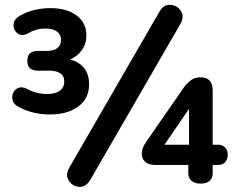

<svg xmlns="http://www.w3.org/2000/svg" viewBox="-20 -742 955 780"><path d="M346 -10Q333 12 314 16Q295 20 278 10Q261 0 254.5 -18.5Q248 -37 261 -60L628 -695Q641 -718 660.5 -721.5Q680 -725 697 -715Q714 -705 720 -686.5Q726 -668 713 -645ZM795 4Q771 4 758 -7.5Q745 -19 745 -37V-72H609Q584 -72 570 -84.5Q556 -97 556 -117Q556 -131 561 -143Q566 -155 576 -169L730 -391Q741 -405 756.5 -416.5Q772 -428 794 -428Q844 -428 844 -375V-154H868Q883 -154 894 -143.5Q905 -133 905 -113Q905 -93 894 -82.5Q883 -72 868 -72H844V-37Q844 -19 831.5 -7.5Q819 4 795 4ZM185 -277Q109 -277 54 -309Q36 -318 31.5 -333.5Q27 -349 33 -363.5Q39 -378 53.5 -384.5Q68 -391 88 -382Q107 -371 128.5 -365.5Q150 -360 171 -360Q204 -360 222.5 -373Q241 -386 241 -411Q241 -434 224.5 -444.5Q208 -455 180 -455H133Q91 -455 91 -495Q91 -535 133 -535H167Q228 -535 228 -581Q228 -601 212 -613.5Q196 -626 165 -626Q126 -626 93 -606Q73 -596 59 -602Q45 -608 38.5 -622.5Q32 -637 37 -652.5Q42 -668 61 -678Q88 -694 120 -701.5Q152 -709 185 -709Q252 -709 291.5 -679Q331 -649 331 -598Q331 -564 312.5 -538.5Q294 -513 265 -500Q301 -491 321.5 -465.5Q342 -440 342 -399Q342 -342 298 -309.5Q254 -277 185 -277ZM748 -154V-300L648 -154Z"/></svg>

Font: Chiron GoRound TC SB
Style: Regular
Weight: 500
Designer: Ryoko NISHIZUKA 西塚涼子 (kana, bopomofo & ideographs); Paul D. Hunt (Latin, Greek & Cyrillic); Sandoll Communications 산돌커뮤니
Foundry: Adobe
Version: Version 1.000;hotconv 1.1.1;makeotfexe 2.6.0